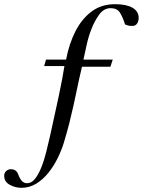

<svg xmlns="http://www.w3.org/2000/svg" viewBox="-126 -698 684 918"><path d="M-24 200Q-53 200 -79.5 185.5Q-106 171 -106 142Q-106 129 -96.5 120Q-87 111 -74 111Q-62 111 -52.5 117Q-43 123 -38 138Q-32 155 -22 166.5Q-12 178 3 178Q25 178 41.5 157Q58 136 71.5 102.5Q85 69 95 28.5Q105 -12 114 -51Q120 -78 127.5 -113Q135 -148 142.5 -181.5Q150 -215 155 -239Q164 -282 171 -318.5Q178 -355 182 -382H85L94 -413H190Q204 -488 234.5 -548Q265 -608 312 -643Q359 -678 424 -678Q478 -678 507.5 -661Q537 -644 537 -612Q537 -597 529.5 -585.5Q522 -574 507 -574Q493 -574 486.5 -576Q480 -578 472 -581Q461 -616 447.5 -637.5Q434 -659 403 -659Q370 -659 347 -626.5Q324 -594 310 -556Q297 -523 288 -482Q279 -441 273 -413H413L402 -379H266Q259 -350 251 -314Q243 -278 236.5 -245Q230 -212 225 -192Q216 -151 205.5 -109.5Q195 -68 179 -15Q168 21 149.5 58.5Q131 96 105.5 128Q80 160 47.5 180Q15 200 -24 200Z"/></svg>

Font: Mulat Addis
Style: Regular
Weight: 400
Designer: Fasil fikreab
Version: Version 1.001; ttfautohint (v1.8.3)